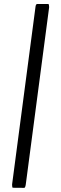

<svg xmlns="http://www.w3.org/2000/svg" viewBox="-20 -824 299 945"><path d="M43.5 100.1Q39.6 100.1 39.6 86.9V83L154.3 -787.1Q155.8 -804.2 162.6 -804.2H217.3Q221.7 -804.2 221.7 -791V-787.1L106.9 83.5Q104.5 100.6 99.1 100.6Z"/></svg>

Font: BenchNine
Style: Regular
Weight: 400
Designer: Vernon Adams
Foundry: Vernon Adams
Version: Version 1 ; ttfautohint (v0.92.18-e454-dirty) -l 8 -r 50 -G 